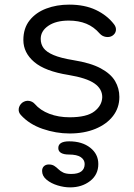

<svg xmlns="http://www.w3.org/2000/svg" viewBox="-20 -572 579 830"><path d="M281 5Q222 5 164 -15Q106 -35 70 -75Q59 -87 61 -102Q63 -117 76 -128Q90 -138 105 -136Q120 -134 130 -123Q154 -95 193.5 -80Q233 -65 281 -65Q355 -65 388 -90.5Q421 -116 422 -152Q422 -188 388 -211.5Q354 -235 276 -248Q175 -264 128 -304Q81 -344 81 -399Q81 -450 108 -484Q135 -518 180 -535Q225 -552 279 -552Q346 -552 394.5 -529Q443 -506 473 -467Q483 -454 481 -440Q479 -426 465 -417Q453 -410 437.5 -412.5Q422 -415 411 -427Q386 -456 353 -469.5Q320 -483 277 -483Q222 -483 189 -460.5Q156 -438 156 -404Q156 -381 168.5 -364Q181 -347 211.5 -334Q242 -321 297 -312Q372 -300 415.5 -276.5Q459 -253 477.5 -221.5Q496 -190 496 -153Q496 -106 468.5 -70.5Q441 -35 392.5 -15Q344 5 281 5ZM283 238Q257 238 229 229.5Q201 221 181.5 205Q162 189 162 167Q162 154 170 146.5Q178 139 191 139Q205 139 214.5 145Q224 151 232.5 159.5Q241 168 253.5 174Q266 180 288 180Q317 180 331.5 169Q346 158 346 137Q346 119 329.5 107.5Q313 96 277 96Q256 96 244 89Q232 82 232 68Q232 39 279 39Q335 39 370 66.5Q405 94 405 137Q405 183 369.5 210.5Q334 238 283 238Z"/></svg>

Font: Comfortaa
Style: Regular
Weight: 400
Designer: Johan Aakerlund
Foundry: Johan Aakerlund
Version: Version 3.104; ttfautohint (v1.8.1.43-b0c9)